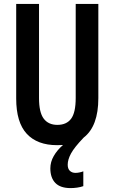

<svg xmlns="http://www.w3.org/2000/svg" viewBox="-20 -734 587 984"><path d="M327 110Q327 131 338 141.5Q349 152 367 152Q377 152 388.5 149.5Q400 147 407 144V220Q393 225 375.5 227.5Q358 230 342 230Q289 230 263.5 203.5Q238 177 238 129Q238 96 255.5 65.5Q273 35 303 9Q289 10 273 10Q171 10 117 -48.5Q63 -107 63 -229V-714H180V-231Q180 -158 204 -126Q228 -94 274 -94Q321 -94 344.5 -125.5Q368 -157 368 -232V-714H484V-231Q484 -87 409 -29Q361 21 344 52.5Q327 84 327 110Z"/></svg>

Font: Noto Sans ExtraCondensed SemiBold
Style: Regular
Weight: 600
Width: 2
Designer: Monotype Design Team
Foundry: Monotype Imaging Inc.
Version: Version 2.013; ttfautohint (v1.8.4.7-5d5b)